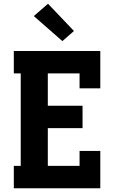

<svg xmlns="http://www.w3.org/2000/svg" viewBox="-20 -1008 640 1028"><path d="M54 0V-120H91V-615H54V-735H517V-535H406V-615H236V-442H422V-322H236V-120H406V-200H517V0ZM314 -788 161 -922 237 -988 376 -842Z"/></svg>

Font: Iosevka Etoile Heavy
Style: Regular
Weight: 900
Designer: Belleve Invis
Foundry: Belleve Invis
Version: Version 22.1.2; ttfautohint (v1.8.4)